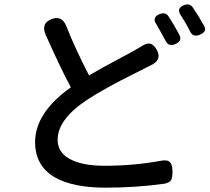

<svg xmlns="http://www.w3.org/2000/svg" viewBox="-20 -829 967 886"><path d="M467 37Q317 37 234 -10Q142 -63 142 -173Q142 -309 307 -426Q266 -500 190 -670Q169 -721 216 -740Q266 -761 287 -706Q329 -600 391 -481Q443 -512 539 -563Q583 -586 600 -596Q622 -608 631 -614Q655 -631 672.5 -627.5Q690 -624 704 -598Q726 -557 686 -533Q658 -519 643 -511Q630 -504 599 -489Q459 -419 386 -371Q246 -280 246 -184Q246 -126 301 -96Q357 -64 464 -64Q596 -64 722 -87Q753 -93 764.5 -80.5Q776 -68 776 -35Q776 -9 769 3Q760 15 737 19Q607 37 467 37ZM745 -639Q738 -653 722 -681Q715 -694 701 -718Q680 -749 717 -764Q744 -775 758 -753Q783 -715 808 -668Q822 -640 790 -626Q759 -612 745 -639ZM857 -684Q851 -697 835 -725Q828 -737 814 -759Q793 -790 828 -805Q855 -816 870 -794Q897 -755 921 -711Q930 -696 925 -686.5Q920 -677 903 -669Q871 -655 857 -684Z"/></svg>

Font: GenSenRounded JP M
Style: Regular
Weight: 500
Version: Version 1.501;PS 1;hotconv 16.6.51;makeotf.lib2.5.65220